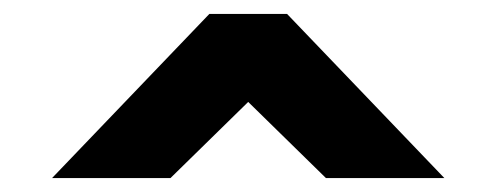

<svg xmlns="http://www.w3.org/2000/svg" viewBox="-20 -860 711 275"><path d="M446.8 -605H616.4L391.2 -840H279.8L54.6 -605H224.2L335.5 -714Z"/></svg>

Font: Hussar
Style: BdSuprExt
Weight: 700
Foundry: Cannot Into Space Fonts
Version: Version 2.00